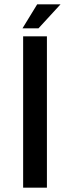

<svg xmlns="http://www.w3.org/2000/svg" viewBox="-20 -868 345 888"><path d="M87 -700H197V0H87ZM260 -848 158 -737H84L152 -848Z"/></svg>

Font: Bebas Neue Bold
Style: Regular
Weight: 700
Designer: Ryoichi Tsunekawa & LGV (GE)
Foundry: Free Software Foundation, Inc.
Version: Version 1.003 August 13, 2016